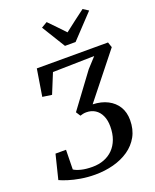

<svg xmlns="http://www.w3.org/2000/svg" viewBox="-178 -1094 968 1200"><g transform="rotate(-20 306.0 -494.0)"><path d="M244 6Q193.5 6 148.2 -1.8Q103 -9.5 68.5 -20.5Q34 -31.5 14 -41L54 -202.5H124L121.5 -72.5Q137.5 -61.5 169 -53.5Q200.5 -45.5 244 -45.5Q286 -45.5 320.8 -58.8Q355.5 -72 380.8 -97.5Q406 -123 420 -160.2Q434 -197.5 434 -245.5Q434 -287 420.2 -317Q406.5 -347 381.5 -363.2Q356.5 -379.5 322.5 -379.5Q310.5 -379.5 300.2 -377.2Q290 -375 281.5 -372L262.5 -401.5L429.5 -627L490 -693L213.5 -687L159.5 -555L97.5 -564L126.5 -743H600L612 -707.5L377.5 -412.5Q434.5 -410.5 476.2 -389Q518 -367.5 541 -330Q564 -292.5 564 -240.5Q564 -178.5 538.2 -132.2Q512.5 -86 467.8 -55.2Q423 -24.5 365.5 -9.2Q308 6 244 6ZM340 -815 244 -971 283 -994Q308.5 -968 333.8 -941.8Q359 -915.5 384 -889Q418 -915.5 452.5 -941.8Q487 -968 522 -994L557.5 -971L410.5 -815Z"/></g></svg>

Font: Merriweather 28pt Medium
Style: Italic
Weight: 500
Italic angle: -7.8°
Version: Version 2.101